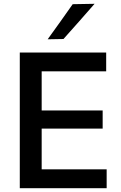

<svg xmlns="http://www.w3.org/2000/svg" viewBox="-20 -989 634 1009"><path d="M84 0V-713H538V-614H199V-408.5H519.5V-313H199V-99H540.5V0ZM230.5 -782.5Q264 -829 297 -875Q329.5 -921 362 -967L477 -969Q435.5 -921 394.5 -875Q353.5 -829 313.5 -784Z"/></svg>

Font: Heraclito Medium
Style: Regular
Weight: 500
Designer: Kostas Bartsokas (font) & Cristiano Sobral (main changes)
Foundry: Kostas Bartsokas (font) & Cristiano Sobral (main changes)
Version: Version 1.00;July 8, 2020;FontCreator 13.0.0.2655 64-bit